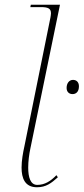

<svg xmlns="http://www.w3.org/2000/svg" viewBox="-20 -780 353 810"><path d="M136 10C174 10 196 -7 224 -32L218 -41C194 -16 169 0 137 0C108 0 99 -33 99 -73C99 -100 103 -129 108 -153L233 -760H110L108 -750H153C183 -750 195 -744 195 -724C195 -719 194 -714 193 -707L83 -163C77 -136 71 -103 71 -73C71 -28 85 10 136 10ZM286 -383C300 -383 313 -392 313 -416C313 -433 303 -443 288 -443C272 -443 261 -429 261 -409C261 -392 272 -383 286 -383Z"/></svg>

Font: Noto Serif Display Thin
Style: Italic
Weight: 100
Italic angle: -12°
Designer: Monotype Design Team
Foundry: Monotype Imaging Inc.
Version: Version 2.009